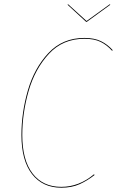

<svg xmlns="http://www.w3.org/2000/svg" viewBox="-20 -867 546 896"><path d="M506 -633 503 -630Q479 -657 449.5 -671.5Q420 -686 374 -686Q273 -686 208 -615.5Q143 -545 113.5 -442Q84 -339 84 -237Q84 -120 132 -57.5Q180 5 266 5Q349 5 419 -54L421 -50Q388 -24 351.5 -7.5Q315 9 266 9Q179 9 129.5 -54.5Q80 -118 80 -237Q80 -341 110 -445Q140 -549 206 -619.5Q272 -690 374 -690Q420 -690 451 -675Q482 -660 506 -633ZM495 -845 385 -765H382L295 -845L298 -847L384 -769L492 -847Z"/></svg>

Font: Fira Sans Condensed Four
Style: Italic
Weight: 100
Width: 3
Italic angle: -8°
Designer: bBox Type GmbH & Carrois Corporate GbR & Edenspiekermann AG
Foundry: bBox Type GmbH & Carrois Corporate GbR & Edenspiekermann AG
Version: Version 4.301